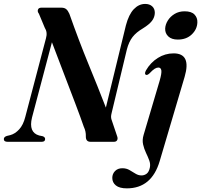

<svg xmlns="http://www.w3.org/2000/svg" viewBox="-40 -740 1050 1002"><path d="M127 -126.5Q108 -49 164 -33L183 -29Q195.5 -24.5 195.5 -14.5Q195.5 0 177.5 0H-0.5Q-20 0 -20 -14Q-20 -25.5 -4.5 -30.5L14 -35Q38.5 -41.5 60 -64.8Q81.5 -88 92 -130L200 -540.5Q209 -571.5 193.5 -595.5L163 -668.5Q154.5 -679 158 -689.5Q161.5 -700 176.5 -700H279.5Q296 -700 305.2 -692.5Q314.5 -685 322 -668Q372.5 -525 421.2 -406.8Q470 -288.5 512.5 -178.5L617 -607.5Q632 -664.5 658.2 -692Q684.5 -719.5 717.5 -719.5Q740.5 -719.5 754.2 -707Q768 -694.5 768 -673Q767.5 -650 753 -631Q738.5 -612 706 -592Q671 -571.5 651.8 -546.8Q632.5 -522 622 -481.5L543 -152Q539.5 -139 539.5 -129.8Q539.5 -120.5 545 -107L571 -30Q576 -17.5 571.5 -8.8Q567 0 554.5 0H432.5Q407.5 0 408 -28Q409 -54 397.5 -78Q380.5 -127.5 353.2 -199.2Q326 -271 294.2 -353.8Q262.5 -436.5 231 -519.5ZM888 -533.5Q855.5 -533.5 838.2 -550Q821 -566.5 822 -591Q823 -612.5 836 -633.2Q849 -654 871.5 -667.5Q894 -681 923.5 -681Q959 -681 975 -664.2Q991 -647.5 990 -623.5Q989 -587.5 961 -560.5Q933 -533.5 888 -533.5ZM923.5 -339 793.5 100.5Q751.5 243 622 243Q583.5 243 564.8 227.8Q546 212.5 546 188.5Q546 167.5 560.2 152.8Q574.5 138 598.5 138Q619.5 138 635.8 147.5Q652 157 667 166.2Q682 175.5 698.5 175.5Q713 175.5 725 166.8Q737 158 742 135Q746 116.5 739 97.5Q732 78.5 722 57.8Q712 37 706.8 13.8Q701.5 -9.5 709.5 -36L793 -318Q804.5 -358 802 -372.8Q799.5 -387.5 786.5 -387.5Q777.5 -387.5 767 -381Q756.5 -374.5 739.5 -356.5Q728.5 -346.5 721.5 -349.5Q712 -354 722 -373Q745.5 -413.5 783.5 -437.5Q821.5 -461.5 866 -461.5Q959.5 -461.5 923.5 -339Z"/></svg>

Font: Fraunces 72pt S000 SemiBold
Style: Italic
Weight: 600
Italic angle: -16°
Version: Version 1.000; ttfautohint (v1.8.3)